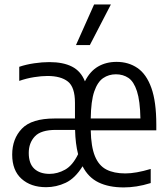

<svg xmlns="http://www.w3.org/2000/svg" viewBox="-20 -828 750 858"><path d="M186 8.5Q118 8.5 76.2 -29Q34.5 -66.5 34.5 -137Q34.5 -208 78 -253.2Q121.5 -298.5 224 -298.5H315V-368.5Q315 -438.5 283.5 -463.5Q252 -488.5 192 -488.5Q165.5 -488.5 132.2 -483.2Q99 -478 66 -466.5V-529.5Q97 -540 132.8 -545.2Q168.5 -550.5 200.5 -550.5Q262.5 -550.5 302 -530.2Q341.5 -510 359.5 -464.5Q382 -509.5 418 -530.5Q454 -551.5 501 -551.5Q554.5 -551.5 594.5 -524Q634.5 -496.5 656.5 -435Q678.5 -373.5 678.5 -270.5V-245.5H385.5Q387 -172.5 404.2 -130.2Q421.5 -88 455.2 -70.5Q489 -53 540 -53Q587 -53 653.5 -73V-10Q619.5 0.5 590 5Q560.5 9.5 533 9.5Q466.5 9.5 420.5 -12.8Q374.5 -35 349 -85Q315.5 -31 273.5 -11.2Q231.5 8.5 186 8.5ZM498 -496Q466 -496 441 -479Q416 -462 401.2 -419.2Q386.5 -376.5 385.5 -298.5H607.5Q606 -377.5 592 -420.5Q578 -463.5 554 -479.8Q530 -496 498 -496ZM201.5 -51Q237 -51 270.8 -69.8Q304.5 -88.5 329 -139Q317 -185 315.5 -247.5H229.5Q163 -247.5 135.8 -218.5Q108.5 -189.5 108.5 -144.5Q108.5 -97 133.2 -74Q158 -51 201.5 -51ZM319.5 -626.5 400.5 -808H475.5L381.5 -626.5Z"/></svg>

Font: Encode Sans Condensed
Style: Regular
Weight: 400
Width: 3
Designer: Multiple Designers
Foundry: Impallari Type
Version: Version 3.000; ttfautohint (v1.8.3) -l 8 -r 50 -G 200 -x 14 